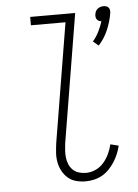

<svg xmlns="http://www.w3.org/2000/svg" viewBox="-54 -796 608 846"><g transform="rotate(-5 250.0 -373.0)"><path d="M400 -583 376 -603Q392 -622 403 -644Q414 -666 421 -689Q415 -689 410 -691.5Q405 -694 401.5 -698.5Q398 -703 397 -709Q396 -715 397 -721Q398 -728 401 -734.5Q404 -741 410 -745.5Q416 -750 422.5 -752Q429 -754 436 -754Q443 -754 448.5 -752Q454 -750 458 -745.5Q462 -741 463 -734.5Q464 -728 463 -721Q457 -685 442 -649Q427 -613 400 -583ZM291 8Q269 8 248.5 2.5Q228 -3 213 -16Q198 -29 188 -47Q178 -65 174 -86Q170 -107 171.5 -128.5Q173 -150 176 -172L263 -698H110V-735H309L215 -166Q213 -150 212 -134Q211 -118 213 -102.5Q215 -87 221 -73Q227 -59 238 -48.5Q249 -38 264.5 -33.5Q280 -29 296 -29Q317 -29 338 -38.5Q359 -48 374 -65.5Q389 -83 398.5 -103.5Q408 -124 413 -145L449 -136Q445 -118 437.5 -100Q430 -82 419.5 -65.5Q409 -49 395 -34.5Q381 -20 364.5 -10.5Q348 -1 329 3.5Q310 8 291 8Z"/></g></svg>

Font: Iosevka Extralight
Style: Italic
Weight: 200
Italic angle: -9°
Monospace: yes
Designer: Belleve Invis
Foundry: Belleve Invis
Version: Version 32.5.0; ttfautohint (v1.8.4)